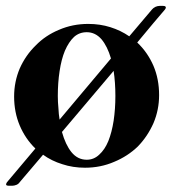

<svg xmlns="http://www.w3.org/2000/svg" viewBox="-33 -542 568 635"><path d="M506.8 -522.5Q513.7 -522.5 514.6 -519.5Q515.6 -518.6 515.6 -517.6Q515.6 -514.6 512.7 -510.7Q481.4 -474.6 420.9 -401.4Q455.1 -369.1 474.6 -324.2Q493.2 -280.3 493.2 -227.5Q493.2 -178.7 474.6 -134.8Q455.1 -90.8 422.9 -57.6Q389.6 -25.4 344.7 -6.8Q299.8 12.7 248 12.7Q208 12.7 172.9 1Q137.7 -9.8 109.4 -30.3Q84 0 32.2 60.5Q28.3 66.4 21.5 69.3Q13.7 72.3 7.8 72.3Q3.9 72.3 -4.9 72.3Q-10.7 72.3 -12.7 69.3Q-12.7 68.4 -12.7 67.4Q-12.7 64.5 -9.8 60.5Q21.5 23.4 84 -50.8Q50.8 -83 32.2 -127Q13.7 -170.9 13.7 -222.7Q13.7 -271.5 32.2 -315.4Q51.8 -359.4 85 -391.6Q117.2 -424.8 162.1 -443.4Q207 -462.9 258.8 -462.9Q297.9 -462.9 332 -452.1Q366.2 -441.4 394.5 -421.9Q419.9 -451.2 469.7 -510.7Q473.6 -515.6 481.4 -519.5Q488.3 -522.5 495.1 -522.5Q499 -522.5 506.8 -522.5ZM158.2 -224.6Q158.2 -204.1 160.2 -184.6Q161.1 -164.1 164.1 -146.5Q220.7 -213.9 334 -348.6Q322.3 -388.7 302.7 -412.1Q282.2 -435.5 253.9 -435.5Q229.5 -435.5 211.9 -419.9Q194.3 -403.3 181.6 -374Q169.9 -345.7 164.1 -306.6Q158.2 -268.6 158.2 -224.6ZM348.6 -224.6Q348.6 -269.5 342.8 -307.6Q286.1 -240.2 171.9 -105.5Q183.6 -63.5 203.1 -39.1Q223.6 -13.7 253.9 -13.7Q277.3 -13.7 294.9 -30.3Q313.5 -46.9 325.2 -75.2Q336.9 -104.5 342.8 -142.6Q348.6 -181.6 348.6 -224.6Z"/></svg>

Font: Mermaid
Style: Bold
Weight: 400
Designer: Scott Simpson
Version: Version 1.001